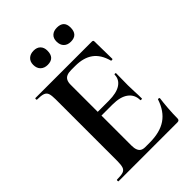

<svg xmlns="http://www.w3.org/2000/svg" viewBox="-234 -915 1020 1020"><g transform="rotate(-45 276.0 -405.0)"><path d="M483 0H41Q38 0 38 -6Q38 -12 41 -12Q72 -12 87 -17Q102 -22 107 -37Q112 -52 112 -81V-544Q112 -573 107 -587.5Q102 -602 87 -607.5Q72 -613 41 -613Q38 -613 38 -619Q38 -625 41 -625H465Q475 -625 475 -616L477 -483Q477 -481 472 -480Q467 -479 465 -482Q449 -541 411 -568.5Q373 -596 311 -596H281Q261 -596 248 -590.5Q235 -585 229 -573Q223 -561 223 -543V-85Q223 -66 228 -53Q233 -40 243 -34Q253 -28 269 -28H302Q380 -28 427 -60Q474 -92 496 -159Q497 -162 502.5 -160.5Q508 -159 508 -157Q504 -128 501 -88.5Q498 -49 498 -15Q498 0 483 0ZM427 -223Q427 -264 396 -287.5Q365 -311 305 -311H170V-339H306Q365 -339 395.5 -359.5Q426 -380 426 -415Q426 -418 431.5 -418Q437 -418 437 -415Q437 -382 436.5 -363.5Q436 -345 436 -325Q436 -300 437.5 -276Q439 -252 439 -223Q439 -221 433 -221Q427 -221 427 -223ZM212 -703Q187 -703 172 -717.5Q157 -731.9 157 -758Q157 -782 172 -796Q187 -810 212 -810Q236.6 -810 250.3 -796Q264 -782 264 -758Q264 -703 212 -703ZM386 -703Q361 -703 346.5 -717.5Q332 -731.9 332 -758Q332 -782.2 346.5 -795.6Q361 -809 386 -809Q438 -809 438 -758Q438 -703 386 -703Z"/></g></svg>

Font: Cormorant Light
Style: Regular
Weight: 300
Designer: Christian Thalmann (Catharsis Fonts)
Foundry: Catharsis Fonts
Version: Version 4.000